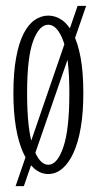

<svg xmlns="http://www.w3.org/2000/svg" viewBox="-20 -580 346 652"><path d="M33 52 243.5 -560H272.5L61 52ZM144 11Q118 11 96.2 -7.8Q74.5 -26.5 58.5 -62Q42.5 -97.5 34 -148.2Q25.5 -199 25.5 -263.5Q25.5 -334 34.8 -384.2Q44 -434.5 60.2 -466Q76.5 -497.5 98 -512.2Q119.5 -527 144 -527Q168.5 -527 190 -512.2Q211.5 -497.5 228 -466Q244.5 -434.5 253.8 -384.2Q263 -334 263 -263.5Q263 -199 254.5 -148.2Q246 -97.5 230 -62Q214 -26.5 192 -7.8Q170 11 144 11ZM144 -20.5Q174.5 -20.5 195 -80.2Q215.5 -140 215.5 -263.5Q215.5 -385 195 -440.5Q174.5 -496 144 -496Q113 -496 92.5 -440.5Q72 -385 72 -263.5Q72 -140 92.5 -80.2Q113 -20.5 144 -20.5Z"/></svg>

Font: Imbue Thin 10pt ExtraLight
Style: Regular
Weight: 250
Version: Version 1.102